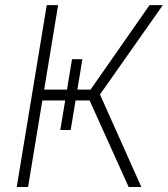

<svg xmlns="http://www.w3.org/2000/svg" viewBox="-20 -748 671 768"><path d="M268.1 -511.2H309.6L262.7 -228H221.2ZM46.9 0 167 -727.5H212.4L156.7 -389.6H342.3L578.1 -727.5H631.3L379.9 -370.1L545.4 0H494.6L338.4 -346.2H149.4L92.3 0Z"/></svg>

Font: Inter 24pt ExtraLight
Style: Italic
Weight: 250
Italic angle: -9.3988°
Version: Version 4.001;git-66647c0bb